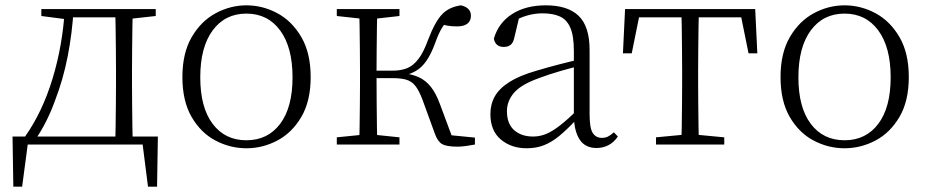

<svg xmlns="http://www.w3.org/2000/svg" viewBox="-20 -542 3480 720"><path d="M539 0H61L87 -23L63 158H30L27 -30H572L569 158H535L512 -23ZM412 0Q413 -24 413.5 -64.5Q414 -105 414.5 -148.5Q415 -192 415 -226V-283Q415 -316 414.5 -359.5Q414 -403 413.5 -443.5Q413 -484 412 -508H478Q477 -484 476.5 -443.5Q476 -403 475.5 -359.5Q475 -316 475 -283V-226Q475 -192 475.5 -148.5Q476 -105 476.5 -64.5Q477 -24 478 0ZM135 -482V-508H237V-470H227ZM445 -470V-508H564V-482L456 -470ZM74 -30Q139 -122 177 -247Q215 -372 223 -508H256Q251 -419 234 -331.5Q217 -244 186 -164Q172 -125 153.5 -88Q135 -51 112 -18V-6ZM237 -477V-508H447V-477Z M904 14Q843 14 788 -15Q733 -44 698.5 -103.5Q664 -163 664 -253Q664 -343 699 -403Q734 -463 789 -492.5Q844 -522 904 -522Q965 -522 1020 -492.5Q1075 -463 1110 -403Q1145 -343 1145 -253Q1145 -163 1110 -103.5Q1075 -44 1020 -15Q965 14 904 14ZM904 -16Q984 -16 1030.5 -77.5Q1077 -139 1077 -252Q1077 -365 1030.5 -428Q984 -491 904 -491Q824 -491 777.5 -428Q731 -365 731 -252Q731 -139 777.5 -77.5Q824 -16 904 -16Z M1243 0V-27L1352 -38H1372L1478 -27V0ZM1243 -482V-508H1478V-482L1372 -470H1352ZM1327 0Q1328 -24 1328.5 -64.5Q1329 -105 1329.5 -148.5Q1330 -192 1330 -226V-283Q1330 -316 1329.5 -359.5Q1329 -403 1328.5 -443.5Q1328 -484 1327 -508H1395Q1394 -484 1393.5 -443Q1393 -402 1392.5 -356.5Q1392 -311 1392 -273V-254Q1392 -206 1392.5 -156.5Q1393 -107 1393.5 -65.5Q1394 -24 1395 0ZM1611 -40 1564 -169Q1551 -203 1537.5 -220Q1524 -237 1504 -243Q1484 -249 1453 -249H1360V-277H1452Q1483 -277 1506 -286Q1529 -295 1548.5 -320Q1568 -345 1585 -392Q1611 -460 1637.5 -488Q1664 -516 1709 -522Q1746 -513 1746 -483Q1746 -464 1733 -453.5Q1720 -443 1694 -443Q1672 -443 1656.5 -446Q1641 -449 1626 -453L1671 -479Q1652 -460 1639 -440Q1626 -420 1612 -381Q1597 -340 1579.5 -314.5Q1562 -289 1539.5 -276Q1517 -263 1488 -257V-268Q1526 -264 1551.5 -252Q1577 -240 1596 -216Q1615 -192 1630 -151L1681 -14L1639 -38L1761 -26V0Q1745 3 1727.5 5.5Q1710 8 1696 8Q1654 8 1637.5 -2Q1621 -12 1611 -40Z M1955 14Q1897 14 1858 -19Q1819 -52 1819 -114Q1819 -151 1835.5 -180.5Q1852 -210 1889.5 -234Q1927 -258 1989 -276Q2032 -289 2076.5 -300.5Q2121 -312 2161 -321V-297Q2121 -287 2079.5 -275Q2038 -263 2001 -249Q1934 -225 1907.5 -194Q1881 -163 1881 -125Q1881 -78 1908 -54Q1935 -30 1979 -30Q2004 -30 2027.5 -39.5Q2051 -49 2080.5 -72Q2110 -95 2150 -134L2156 -89H2137Q2105 -55 2077 -32Q2049 -9 2020 2.5Q1991 14 1955 14ZM2217 13Q2175 13 2154.5 -17.5Q2134 -48 2132 -102V-106V-350Q2132 -407 2119 -437.5Q2106 -468 2080 -480Q2054 -492 2014 -492Q1984 -492 1954 -483Q1924 -474 1892 -454L1928 -482L1909 -402Q1905 -382 1895 -374Q1885 -366 1869 -366Q1838 -366 1832 -397Q1849 -456 1900 -489Q1951 -522 2027 -522Q2109 -522 2150 -482.5Q2191 -443 2191 -354V-113Q2191 -61 2203 -43Q2215 -25 2237 -25Q2250 -25 2260 -30Q2270 -35 2282 -46L2297 -30Q2282 -8 2261.5 2.5Q2241 13 2217 13Z M2316 -342 2324 -508H2812L2820 -342H2787L2754 -505L2787 -477H2349L2382 -505L2349 -342ZM2440 0V-27L2556 -38H2580L2696 -27V0ZM2535 0Q2536 -24 2536.5 -64.5Q2537 -105 2537.5 -148.5Q2538 -192 2538 -226V-283Q2538 -316 2537.5 -359.5Q2537 -403 2536.5 -443.5Q2536 -484 2535 -508H2601Q2600 -484 2599.5 -443.5Q2599 -403 2598.5 -359.5Q2598 -316 2598 -283V-226Q2598 -192 2598.5 -148.5Q2599 -105 2599.5 -64.5Q2600 -24 2601 0Z M3147 14Q3086 14 3031 -15Q2976 -44 2941.5 -103.5Q2907 -163 2907 -253Q2907 -343 2942 -403Q2977 -463 3032 -492.5Q3087 -522 3147 -522Q3208 -522 3263 -492.5Q3318 -463 3353 -403Q3388 -343 3388 -253Q3388 -163 3353 -103.5Q3318 -44 3263 -15Q3208 14 3147 14ZM3147 -16Q3227 -16 3273.5 -77.5Q3320 -139 3320 -252Q3320 -365 3273.5 -428Q3227 -491 3147 -491Q3067 -491 3020.5 -428Q2974 -365 2974 -252Q2974 -139 3020.5 -77.5Q3067 -16 3147 -16Z"/></svg>

Font: Noto Serif KR
Style: Regular
Weight: 200
Designer: Ryoko NISHIZUKA 西塚涼子 (kana & ideographs); Frank Grießhammer (Latin, Greek & Cyrillic); Wenlong ZHANG 张文龙 (bopomofo); San
Foundry: Adobe
Version: Version 2.001;hotconv 1.1.0;makeotfexe 2.6.0